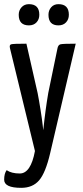

<svg xmlns="http://www.w3.org/2000/svg" viewBox="-24 -710 400 923"><path d="M66 -639Q66 -660 79.5 -675Q93 -690 115 -690Q165 -690 165 -639Q165 -617 151.5 -602.5Q138 -588 115 -588Q66 -588 66 -639ZM209 -639Q209 -660 222 -675Q235 -690 257 -690Q307 -690 307 -639Q307 -617 293.5 -602.5Q280 -588 257 -588Q209 -588 209 -639ZM24 -478Q20 -494 29.5 -497Q39 -500 103 -500L157 -262Q164 -226 171 -181.5Q178 -137 181 -110L184 -84Q194 -181 208 -263L252 -476Q255 -494 266.5 -497Q278 -500 340 -500L217 27Q195 121 164 157Q133 193 78 193Q-4 193 -4 154Q-4 124 8 108Q31 124 71 124Q124 124 144 16Z"/></svg>

Font: Yanone Kaffeesatz
Style: Regular
Weight: 400
Designer: Yanone (Cyrillic: Daniel Pouzeot)
Foundry: Yanone
Version: Version 1.003;PS 001.003;hotconv 1.0.88;makeotf.lib2.5.64775